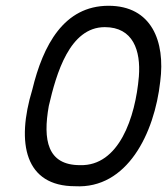

<svg xmlns="http://www.w3.org/2000/svg" viewBox="-20 -626 579 665"><path d="M92 -316C35 -129 67 19 240 19C420 29 515 -163 535 -344C553 -483 505 -606 356 -606C201 -606 129 -469 92 -316ZM149 -259C175 -371 221 -532 343 -532C441 -532 468 -451 461 -361C449 -219 392 -50 257 -54C144 -54 128 -141 149 -259Z"/></svg>

Font: Snowfall
Style: Obl
Weight: 400
Designer: Jasper
Foundry: Cannot Into Space Fonts
Version: Version 0.9